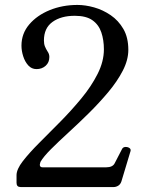

<svg xmlns="http://www.w3.org/2000/svg" viewBox="-20 -758 609 778"><path d="M64 0Q47 0 47 -17V-48Q47 -72 72.5 -105Q98 -138 138.5 -178.5Q179 -219 224 -264.5Q269 -310 309.5 -359Q350 -408 375.5 -458.5Q401 -509 401 -558Q401 -596 390.5 -627Q380 -658 354.5 -676Q329 -694 283 -694Q227 -694 192.5 -669Q158 -644 158 -594Q158 -580 162 -570Q166 -560 173 -549Q180 -539 180 -527Q180 -505 165 -491.5Q150 -478 128 -478Q108 -478 94.5 -493Q81 -508 74 -530Q67 -552 67 -573Q67 -622 98.5 -659Q130 -696 181.5 -717Q233 -738 294 -738Q326 -738 361.5 -728Q397 -718 428.5 -696.5Q460 -675 480 -640.5Q500 -606 500 -556Q500 -515 477.5 -471.5Q455 -428 418.5 -384.5Q382 -341 340 -299.5Q298 -258 257.5 -221Q217 -184 186.5 -153.5Q156 -123 144 -102Q136 -80 153 -80H410Q437 -80 445 -97Q451 -108 461 -128Q471 -148 475 -155Q479 -162 488 -162.5Q497 -163 504 -158.5Q511 -154 509 -146L472 -23Q468 -11 459 -5.5Q450 0 440 0Z"/></svg>

Font: TsukuhouMincho
Style: Regular
Weight: 400
Designer: Iose
Foundry: Typographish
Version: Version 1.001; ttfautohint (v1.8.3)